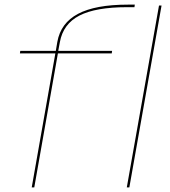

<svg xmlns="http://www.w3.org/2000/svg" viewBox="-20 -809 736 829"><path d="M117 0 219 -578.5H66L67.5 -589.5H221L227.5 -628Q242 -709.5 316.8 -749.2Q391.5 -789 532 -789H562L560.5 -778H529Q393.5 -778 323 -741.8Q252.5 -705.5 238.5 -627L231.5 -589.5H464L462.5 -578.5H230L128 0ZM527.5 0 666.5 -785H677.5L538.5 0Z"/></svg>

Font: Anybody ExtraExpanded Thin
Style: Italic
Weight: 100
Width: 8
Italic angle: -10°
Designer: Tyler Finck
Foundry: Etcetera Type Company
Version: Version 1.010; ttfautohint (v1.8.3) -l 8 -r 50 -G 200 -x 14 